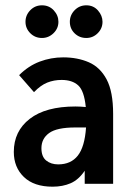

<svg xmlns="http://www.w3.org/2000/svg" viewBox="-20 -692 490 723"><path d="M178 11Q108 11 70 -25.5Q32 -62 32 -120Q32 -198 92 -244.5Q152 -291 264 -291Q281 -291 303 -289Q297 -350 274.5 -370.5Q252 -391 212 -391Q183 -391 158 -381Q133 -371 108 -345L52 -409Q87 -444 129.5 -460Q172 -476 218 -476Q272 -476 314.5 -457.5Q357 -439 381.5 -393Q406 -347 406 -263V0H299V-49Q276 -15 246 -2Q216 11 178 11ZM136 -134Q136 -102 154 -87.5Q172 -73 199 -73Q247 -73 273 -106Q299 -139 304 -212Q293 -212 282.5 -212Q272 -212 263 -212Q194 -212 165 -191Q136 -170 136 -134ZM138 -549Q112 -549 94 -567Q76 -585 76 -610Q76 -635 94 -653.5Q112 -672 138 -672Q165 -672 182.5 -653Q200 -634 200 -610Q200 -585 181.5 -567Q163 -549 138 -549ZM305 -549Q279 -549 261 -566.5Q243 -584 243 -610Q243 -635 261 -653.5Q279 -672 305 -672Q332 -672 349 -652.5Q366 -633 366 -610Q366 -585 348 -567Q330 -549 305 -549Z"/></svg>

Font: Inconsolata SemiCondensed Bold
Style: Regular
Weight: 700
Width: 4
Monospace: yes
Designer: Raph Levien, Cyreal, Brenton Simpson
Foundry: Raph Levien, Cyreal, Google
Version: Version 3.001; ttfautohint (v1.8.2.53-6de2)